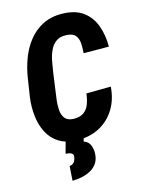

<svg xmlns="http://www.w3.org/2000/svg" viewBox="-138 -802 836 1113"><g transform="rotate(-15 280.0 -245.5)"><path d="M363.8 -238.3 510.7 -240.2Q505.4 -164.6 470.5 -107.7Q435.5 -50.8 377 -19.5Q318.4 11.7 242.2 9.8Q176.8 8.3 134.3 -18.8Q91.8 -45.9 69.1 -90.6Q46.4 -135.3 40.3 -189.7Q34.2 -244.1 41.5 -300.3L58.6 -410.6Q67.4 -469.7 88.4 -525.9Q109.4 -582 144.8 -626.7Q180.2 -671.4 231 -697Q281.7 -722.7 348.1 -721.2Q425.3 -719.7 471.7 -685.5Q518.1 -651.4 539.1 -594.5Q560.1 -537.6 560.1 -466.8L408.7 -467.8Q411.6 -500 409.4 -528.6Q407.2 -557.1 391.6 -575.4Q376 -593.8 336.9 -595.2Q299.8 -596.7 276.6 -579.6Q253.4 -562.5 240.2 -533.9Q227.1 -505.4 220.7 -472.9Q214.4 -440.4 210.4 -411.6L194.8 -299.8Q191.4 -276.9 187.5 -245.8Q183.6 -214.8 185.8 -185.8Q188 -156.7 202.9 -137Q217.8 -117.2 252.4 -115.2Q292 -113.8 315.2 -130.1Q338.4 -146.5 349.1 -175Q359.9 -203.6 363.8 -238.3ZM176.3 -2.9 284.7 -3.9 276.4 27.3Q302.7 35.2 312.7 58.1Q322.8 81.1 322.3 106.9Q321.8 142.1 306.9 165.5Q292 189 267.6 202.9Q243.2 216.8 214.1 223.1Q185.1 229.5 155.3 230L161.1 143.1Q173.3 141.6 181.2 136.2Q189 130.9 193.4 122.1Q197.8 113.3 200.2 101.1Q202.6 86.4 196 79.8Q189.5 73.2 178.7 71Q168 68.8 156.7 67.9Z"/></g></svg>

Font: Roboto Condensed ExtraBold
Style: Italic
Weight: 800
Italic angle: -12°
Designer: Christian Robertson
Foundry: Google
Version: Version 3.008; 2023